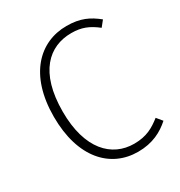

<svg xmlns="http://www.w3.org/2000/svg" viewBox="-178 -874 947 1010"><g transform="rotate(-30 295.5 -369.0)"><path d="M372 -750C208 -750 76 -623 76 -369C76 -121 201 12 369 12C458 12 518 -21 565 -63L537 -97C492 -62 449 -35 372 -35C237 -35 130 -141 130 -369C130 -609 240 -705 375 -705C437 -705 478 -688 528 -649L556 -684C505 -725 456 -750 372 -750Z"/></g></svg>

Font: Glow Sans SC Normal Light
Style: Regular
Weight: 300
Designer: Ryoko NISHIZUKA (kana, bopomofo & ideographs); Paul D. Hunt (Latin, Greek & Cyrillic); Sandoll Communications, Soo-young
Version: Version 0.93